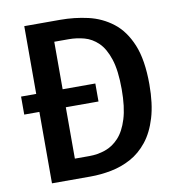

<svg xmlns="http://www.w3.org/2000/svg" viewBox="-79 -760 757 830"><g transform="rotate(-10 300.0 -345.0)"><path d="M342 -392.5V-313.5H16V-392.5ZM450 -348.5Q450 -431 433.5 -481Q417 -531 390 -557Q363 -583 329.8 -592Q296.5 -601 262 -601H198.5V-88H262.5Q298.5 -88 332 -99.5Q365.5 -111 392 -139.5Q418.5 -168 434.2 -218.8Q450 -269.5 450 -348.5ZM571.5 -348.5Q571.5 -263 553.2 -202.5Q535 -142 503.2 -102.2Q471.5 -62.5 430.5 -40.2Q389.5 -18 343.5 -9Q297.5 0 251.5 0H82.5V-690H240Q302.5 -690 361.8 -676.5Q421 -663 468.5 -626.5Q516 -590 543.8 -523Q571.5 -456 571.5 -348.5Z"/></g></svg>

Font: Fira Code Light Medium
Style: Regular
Weight: 500
Monospace: yes
Version: Version 5.002